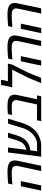

<svg xmlns="http://www.w3.org/2000/svg" viewBox="1404 -2207 803 3651"><g transform="rotate(-90 1805.5 -381.5)"><path d="M379.4 0 473.1 -440.9Q475.6 -451.2 476.6 -460.2Q477.5 -469.2 477.5 -477.5Q477.5 -505.4 465.8 -522.5Q454.1 -539.6 431.2 -548.8Q414.6 -556.2 389.2 -558.3Q363.8 -560.5 338.4 -560.5Q304.7 -560.5 252.4 -557.6Q200.2 -554.7 123 -547.9L140.1 -627.9Q185.5 -631.8 224.6 -634.8Q263.7 -637.7 296.9 -639.2Q330.1 -640.6 356.4 -640.6Q420.9 -640.6 464.4 -632.8Q507.8 -625 539.1 -601.6Q554.7 -589.4 563.5 -574Q572.3 -558.6 576.7 -541Q578.6 -532.7 579.3 -523.2Q580.1 -513.7 580.1 -504.4Q580.1 -491.2 578.4 -475.3Q576.7 -459.5 572.3 -440.9L478.5 0ZM6.8 0 89.4 -386.7H187.5L105 0Z M651.4 0 731.9 -630.9H826.7L776.4 -240.2L745.1 -293.5Q752.9 -285.2 759.5 -281.7Q766.1 -278.3 771.5 -278.3Q810.5 -287.1 834.5 -297.4Q858.4 -307.6 879.9 -323.7Q911.6 -347.7 931.9 -387Q952.1 -426.3 965.8 -470.7L1014.6 -630.9H1107.4L1059.1 -471.7Q1038.6 -406.2 1013.4 -361.3Q988.3 -316.4 953.1 -283.7Q916 -249.5 871.1 -231.7Q826.2 -213.9 768.6 -205.6Q762.2 -205.1 756.6 -205.1Q751 -205.1 745.1 -204.8Q739.3 -204.6 733.4 -204.6L776.9 -247.1L755.9 -78.6H890.6Q951.2 -78.6 1010 -110.1Q1068.8 -141.6 1115.2 -198.2Q1142.1 -230.5 1162.8 -269.5Q1183.6 -308.6 1197.3 -355.5L1281.7 -630.9H1375L1290 -353.5Q1275.9 -308.6 1256.6 -267.8Q1237.3 -227.1 1212.9 -191.4Q1188.5 -155.8 1160.2 -126.5Q1119.6 -85 1071.5 -56.9Q1023.4 -28.8 969.7 -14.6Q944.8 -7.3 918.7 -3.7Q892.6 0 866.2 0Z M1327.1 0 1344.2 -79.1H1645.5L1722.7 -440.9Q1725.1 -451.2 1726.1 -460.2Q1727.1 -469.2 1727.1 -477.5Q1727.1 -496.1 1721.4 -509Q1715.8 -522 1706.1 -531.7Q1690.4 -550.3 1658.7 -555.4Q1627 -560.5 1593.8 -560.5Q1577.1 -560.5 1556.4 -559.8Q1535.6 -559.1 1510.5 -557.9Q1485.4 -556.6 1455.6 -554.2L1444.8 -553.2L1461.4 -632.8Q1497.6 -636.7 1534.7 -638.7Q1571.8 -640.6 1609.9 -640.6Q1671.4 -640.6 1714.1 -633.1Q1756.8 -625.5 1789.1 -602.5Q1803.7 -590.8 1812.7 -575.7Q1821.8 -560.5 1826.2 -543Q1827.6 -534.7 1828.9 -525.4Q1830.1 -516.1 1830.1 -506.3Q1830.1 -498 1829.1 -488Q1828.1 -478 1826.4 -467Q1824.7 -456.1 1821.8 -443.8L1744.1 -79.1H1816.4L1799.8 0Z M2050.3 0 2149.9 -242.2 2305.2 -550.8H1971.2L2016.1 -763.2H2114.7L2086.9 -632.8H2420.9L2404.3 -556.2L2248 -243.2L2148.9 0Z M2755.9 0 2849.6 -440.9Q2852.1 -451.2 2853 -460.2Q2854 -469.2 2854 -477.5Q2854 -505.4 2842.3 -522.5Q2830.6 -539.6 2807.6 -548.8Q2791 -556.2 2765.6 -558.3Q2740.2 -560.5 2714.8 -560.5Q2681.2 -560.5 2628.9 -557.6Q2576.7 -554.7 2499.5 -547.9L2516.6 -627.9Q2562 -631.8 2601.1 -634.8Q2640.1 -637.7 2673.3 -639.2Q2706.5 -640.6 2732.9 -640.6Q2797.4 -640.6 2840.8 -632.8Q2884.3 -625 2915.5 -601.6Q2931.2 -589.4 2939.9 -574Q2948.7 -558.6 2953.1 -541Q2955.1 -532.7 2955.8 -523.2Q2956.5 -513.7 2956.5 -504.4Q2956.5 -491.2 2954.8 -475.3Q2953.1 -459.5 2948.7 -440.9L2855 0ZM2383.3 0 2465.8 -386.7H2564L2481.4 0Z M3373 0 3466.8 -440.9Q3469.2 -451.2 3470.2 -460.2Q3471.2 -469.2 3471.2 -477.5Q3471.2 -505.4 3459.5 -522.5Q3447.8 -539.6 3424.8 -548.8Q3408.2 -556.2 3382.8 -558.3Q3357.4 -560.5 3332 -560.5Q3298.3 -560.5 3246.1 -557.6Q3193.8 -554.7 3116.7 -547.9L3133.8 -627.9Q3179.2 -631.8 3218.3 -634.8Q3257.3 -637.7 3290.5 -639.2Q3323.7 -640.6 3350.1 -640.6Q3414.6 -640.6 3458 -632.8Q3501.5 -625 3532.7 -601.6Q3548.3 -589.4 3557.1 -574Q3565.9 -558.6 3570.3 -541Q3572.3 -532.7 3573 -523.2Q3573.7 -513.7 3573.7 -504.4Q3573.7 -491.2 3572 -475.3Q3570.3 -459.5 3565.9 -440.9L3472.2 0ZM3000.5 0 3083 -386.7H3181.2L3098.6 0Z"/></g></svg>

Font: Open Sans Medium
Style: Italic
Weight: 500
Italic angle: -12°
Designer: Monotype Design Team
Foundry: Monotype Imaging Inc.
Version: Version 3.000